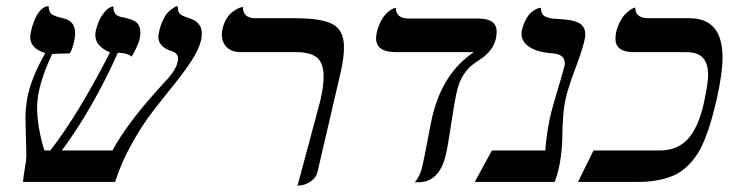

<svg xmlns="http://www.w3.org/2000/svg" viewBox="-20 -579 2358 611"><path d="M620.1 -452.1Q613.3 -421.9 588.9 -384.8Q564.5 -347.7 532.2 -307.9Q500 -268.1 465.8 -223.9Q431.6 -179.7 398.7 -120.4Q365.7 -61 346.2 0H53.2Q54.2 -15.6 59.1 -43.7Q64 -71.8 64 -84Q64 -94.2 62.5 -138.2Q61 -182.1 61 -200.2Q61 -256.8 76.4 -304.9Q91.8 -353 124 -410.2Q76.2 -424.8 76.2 -460.9Q76.2 -465.3 78.1 -477.1Q83 -499 89.8 -515.1Q96.7 -531.2 102.8 -539.3Q108.9 -547.4 115.5 -552.2Q122.1 -557.1 125.7 -558.1Q129.4 -559.1 132.8 -559.1H134.8Q135.3 -541 144.5 -533.9Q153.8 -526.9 184.1 -520Q219.2 -511.2 219.2 -472.2Q219.2 -459 213.9 -439Q208.5 -418.9 202.1 -409.2Q187.5 -409.2 170.7 -408.2Q153.8 -407.2 146 -407.2Q98.1 -305.2 98.1 -237.8Q98.1 -175.8 121.1 -100.1H140.1Q228 -212.9 330.1 -412.1Q283.2 -432.1 283.2 -467.8Q283.2 -473.1 285.2 -482.9Q293 -514.2 306.9 -533.2Q320.8 -552.2 331.1 -555.7L340.8 -559.1Q340.3 -549.3 342.8 -542.5Q345.2 -535.6 350.1 -532Q355 -528.3 358.9 -526.9Q362.8 -525.4 369.1 -523.9Q374 -523.9 376 -522.9Q403.8 -516.1 413.1 -508.8Q426.8 -497.1 426.8 -475.1Q426.8 -465.3 423.8 -452.1Q420.9 -441.9 412.8 -424.6Q404.8 -407.2 398.9 -398.9Q383.3 -411.1 355 -411.1Q276.4 -234.9 176.8 -100.1H337.9Q385.3 -189.5 504.9 -318.8Q540.5 -356 544.9 -381.8Q546.9 -387.7 546.9 -392.1Q546.9 -411.1 522.5 -417.5Q522 -417.5 521.7 -417.7Q521.5 -418 521 -418Q483.9 -431.6 483.9 -461.9Q483.9 -466.3 485.8 -476.1Q490.7 -498.5 498.8 -515.4Q506.8 -532.2 514.9 -540Q522.9 -547.9 530 -552.7Q537.1 -557.6 541.5 -558.6L545.9 -559.1V-554.2Q545.9 -549.8 546.9 -546.4Q547.9 -543 548.6 -540.5Q549.3 -538.1 552 -535.6Q554.7 -533.2 555.9 -532Q557.1 -530.8 561 -529.1Q564.9 -527.3 566.2 -526.9Q567.4 -526.4 572 -524.7Q576.7 -522.9 577.1 -522.9Q578.1 -522.5 583.3 -520.8Q588.4 -519 591.6 -517.6Q594.7 -516.1 599.9 -513.2Q605 -510.3 608.4 -506.8Q611.8 -503.4 615.2 -498.5Q618.7 -493.7 620.4 -486.8Q622.1 -480 622.1 -472.2Q622.1 -459 620.1 -452.1Z M926.8 12.2 992.7 -233.9Q1009.8 -292.5 1009.8 -335.9Q1009.8 -377.9 989 -395.5Q968.3 -413.1 921.9 -413.1H746.6Q717.3 -413.1 701.7 -428.7Q686 -444.3 686 -469.2Q686 -480 688 -486.8Q691.9 -504.4 700 -518.1Q708 -531.7 717 -538.8Q726.1 -545.9 734.1 -550.3Q742.2 -554.7 747.6 -555.7L752.9 -557.1Q752.9 -521 793 -521H918.9Q1004.9 -521 1039.8 -501.5Q1074.7 -481.9 1074.7 -428.2Q1074.7 -394 1063 -344.2L990.7 -33.2Q986.8 -14.6 970.7 -3.2Q954.6 8.3 940.9 10.3Z M1434.6 -291Q1426.3 -256.3 1416.3 -188Q1406.2 -119.6 1398.4 -85Q1377.9 1 1310.5 1H1299.8Q1316.4 -17.1 1323.7 -48.8Q1331.1 -80.6 1340.6 -132.1Q1350.1 -183.6 1355.5 -207Q1388.2 -346.2 1487.8 -413.1H1240.7Q1176.8 -413.1 1176.8 -457Q1176.8 -462.4 1178.7 -474.1Q1183.6 -495.1 1191.9 -511Q1200.2 -526.9 1208.3 -534.7Q1216.3 -542.5 1223.4 -547.4Q1230.5 -552.2 1235.4 -553.2L1239.7 -554.2Q1239.7 -520 1280.8 -520H1502.4Q1560.5 -520 1560.5 -478Q1560.5 -471.7 1558.6 -458Q1553.2 -435.5 1540.8 -419.7Q1528.3 -403.8 1513.7 -394Q1499 -384.3 1483.9 -373Q1468.8 -361.8 1455.3 -341.3Q1441.9 -320.8 1434.6 -291Z M1781.7 -272Q1769.5 -221.2 1769.5 -139.2Q1766.1 -50.3 1744.6 0H1490.7L1545.4 -100.1H1715.3Q1716.3 -126 1725.6 -181.2Q1730.5 -212.9 1751 -281Q1771.5 -349.1 1776.4 -369.1Q1777.3 -373 1777.3 -377.9Q1777.3 -405.8 1739.7 -409.2Q1692.4 -412.1 1666 -428.7Q1639.6 -445.3 1639.6 -471.2Q1639.6 -479 1640.6 -481.9Q1645.5 -502 1653.6 -516.8Q1661.6 -531.7 1669.7 -538.6Q1677.7 -545.4 1685.1 -549.3Q1692.4 -553.2 1696.8 -553.7L1701.7 -554.2Q1701.2 -542.5 1705.8 -534.9Q1710.4 -527.3 1721.2 -523.9Q1731.9 -520.5 1740.5 -519.5Q1749 -518.6 1763.7 -518.1Q1780.8 -517.1 1793 -515.1Q1805.2 -513.2 1817.6 -508.1Q1830.1 -502.9 1836.4 -492.9Q1842.8 -482.9 1842.8 -467.8Q1842.8 -461.9 1839.4 -448.2Q1833 -419.9 1810.8 -360.6Q1788.6 -301.3 1781.7 -272Z M2219.2 -248Q2233.4 -312 2233.4 -340.8Q2233.4 -376 2217.3 -394.5Q2201.2 -413.1 2161.6 -413.1H1996.6Q1938.5 -413.1 1938.5 -456.1Q1938.5 -461.4 1940.4 -475.1Q1945.3 -495.1 1953.4 -510.5Q1961.4 -525.9 1969.5 -533.9Q1977.5 -542 1984.9 -547.1Q1992.2 -552.2 1997.1 -553.7L2001.5 -555.2Q2001.5 -521 2043.5 -521H2174.3Q2279.3 -521 2279.3 -396Q2279.3 -346.7 2261.2 -265.1Q2251.5 -223.6 2242.7 -193.1Q2233.9 -162.6 2221.9 -133.5Q2210 -104.5 2196.3 -84.5Q2182.6 -64.5 2164.3 -47.4Q2146 -30.3 2123.5 -20.5Q2101.1 -10.7 2072.5 -5.4Q2043.9 0 2008.3 0H1819.3L1868.7 -100.1H2078.6Q2135.7 -100.1 2168.9 -136.5Q2202.1 -172.9 2219.2 -248Z"/></svg>

Font: Common Serif
Style: Italic
Weight: 400
Italic angle: -12°
Designer: Philipp H. Poll, Khaled Hosny
Foundry: Stefan Peev, Context Ltd.
Version: Version 1.026